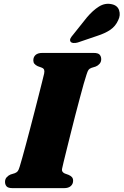

<svg xmlns="http://www.w3.org/2000/svg" viewBox="-20 -974 640 994"><path d="M302.5 -105.5Q299 -92.5 303 -86Q307 -79.5 315 -76L335.5 -68.5Q347 -63.5 352.8 -56.5Q358.5 -49.5 358.5 -38.5Q358.5 -21.5 346.5 -10.8Q334.5 0 312 0H45.5Q22 0 14 -9.2Q6 -18.5 6 -32.5Q6 -47 14.8 -56.5Q23.5 -66 34.5 -70.5L57 -77.5Q67 -81.5 72 -88Q77 -94.5 82 -111.5Q87 -127.5 95.5 -157.8Q104 -188 114.5 -227.2Q125 -266.5 136.5 -310.2Q148 -354 159.2 -397.5Q170.5 -441 180.2 -479.8Q190 -518.5 197.5 -548.2Q205 -578 208.5 -593Q211 -605 208.5 -612.5Q206 -620 195.5 -624L175 -631.5Q163.5 -637 158 -644Q152.5 -651 152.5 -661.5Q152.5 -679 164.2 -689.5Q176 -700 199 -700H464.5Q488 -700 496 -690.8Q504 -681.5 504 -667.5Q504 -653.5 495.5 -643.8Q487 -634 475.5 -629.5L453 -622.5Q442.5 -618.5 438 -612Q433.5 -605.5 428 -588Q422.5 -572 413.2 -539.5Q404 -507 392.8 -464.5Q381.5 -422 369.2 -375Q357 -328 345.8 -282.5Q334.5 -237 325 -199Q315.5 -161 309.5 -136Q303.5 -111 302.5 -105.5ZM430 -884Q461 -920.5 492.2 -940Q523.5 -959.5 557 -952.5Q588 -946.5 596.5 -921Q605 -895.5 592 -869.5Q578 -838 551.2 -819.8Q524.5 -801.5 482.5 -788L382.5 -754Q371 -750.5 359.8 -751.5Q348.5 -752.5 344.5 -759.5Q340.5 -767.5 345.5 -776.5Q350.5 -785.5 359 -795Z"/></svg>

Font: Fraunces
Style: Italic
Weight: 900
Italic angle: -16°
Version: Version 1.000;[0bf87f6ff]